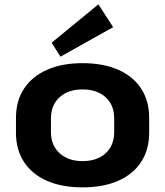

<svg xmlns="http://www.w3.org/2000/svg" viewBox="-20 -835 744 866"><path d="M352.1 10.1Q259.1 10.1 191.8 -19.5Q124.4 -49.1 88.2 -104.5Q52 -159.9 52 -236.6V-303.4Q52 -380.1 88.4 -435.3Q124.9 -490.4 192.3 -520.3Q259.6 -550.1 352.1 -550.1Q445.6 -550.1 513 -520.5Q580.4 -490.9 616.6 -435.5Q652.8 -380.1 652.8 -303.4V-236.6Q652.8 -159.9 616.6 -104.5Q580.4 -49.1 513 -19.5Q445.6 10.1 352.1 10.1ZM352.1 -108.3Q417.6 -108.3 456.3 -143.7Q495 -179.2 495 -239.2V-300.8Q495 -361.3 456.3 -396.5Q417.6 -431.7 352.1 -431.7Q287.7 -431.7 248.7 -396.3Q209.8 -360.8 209.8 -300.8V-239.2Q209.8 -179.7 248.7 -144Q287.7 -108.3 352.1 -108.3ZM490.4 -712.6 252.8 -579.4 212.9 -642.4 423.8 -815.4Z"/></svg>

Font: Pathway Extreme 8pt Thin
Style: Regular
Weight: 100
Designer: Eduardo Rodriguez Tunni
Foundry: Eduardo Rodriguez Tunni
Version: Version 1.000